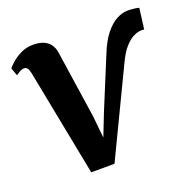

<svg xmlns="http://www.w3.org/2000/svg" viewBox="-110 -676 796 793"><g transform="rotate(-20 288.0 -279.5)"><path d="M387.8 -432Q407.5 -480.9 431.6 -510.6Q455.8 -540.4 481.1 -553.7Q506.3 -567 529.8 -567Q545.7 -567 561.3 -564.8Q576.9 -562.5 579.2 -561L567.5 -469.7Q565 -470.7 561.9 -470.8Q558.7 -471 555.8 -471Q540.4 -471 521.6 -462.2Q502.7 -453.3 482.9 -431.4Q463 -409.4 444.2 -369.3L262.7 9.1L160.3 9.4L68.8 -460.2Q65.4 -475.6 60.3 -482.4Q55.1 -489.1 47.2 -489.1Q36.8 -489.1 26.7 -483.3Q16.7 -477.6 9.5 -472.1L-3.2 -506.6Q0.8 -512.3 16.9 -527.2Q32.9 -542.2 58.1 -555.1Q83.2 -568 114.1 -568Q154 -568 176.1 -550.5Q198.2 -533 202.7 -501L246.4 -206.7L256.4 -108.4L294.7 -206.3Z"/></g></svg>

Font: Merriweather 7pt Light
Style: Italic
Weight: 300
Italic angle: -7.8°
Designer: Eben Sorkin
Foundry: Eben Sorkin
Version: Version 2.200;gftools[0.9.31]